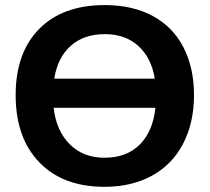

<svg xmlns="http://www.w3.org/2000/svg" viewBox="-20 -718 818 748"><path d="M735.8 -347.2Q735.8 -239.7 693.4 -158.2Q650.9 -76.7 571.8 -33.4Q492.7 9.8 387.2 9.8Q225.1 9.8 133.1 -85.7Q41 -181.2 41 -347.2Q41 -512.7 132.8 -605.5Q224.6 -698.2 388.2 -698.2Q496.1 -698.2 574.7 -656Q653.3 -613.8 694.6 -533.9Q735.8 -454.1 735.8 -347.2ZM387.2 -103.5Q472.7 -103.5 524.2 -154.5Q575.7 -205.6 585.4 -297.9H189Q199.2 -208.5 251.7 -156Q304.2 -103.5 387.2 -103.5ZM388.2 -585Q307.1 -585 255.9 -539.8Q204.6 -494.6 191.4 -411.6H583Q569.8 -492.7 519 -538.8Q468.3 -585 388.2 -585Z"/></svg>

Font: Arial
Style: Bold
Weight: 700
Designer: Steve Matteson
Foundry: Ascender Corporation
Version: Version 2.00.3